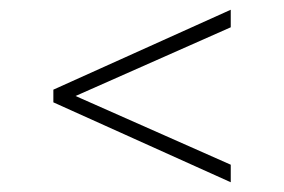

<svg xmlns="http://www.w3.org/2000/svg" viewBox="-20 -577 582 394"><path d="M453.5 -203 89.5 -367V-393L453.5 -557V-521L121.5 -374V-386L453.5 -239Z"/></svg>

Font: Encode Sans SC SemiExpanded Thin
Style: Regular
Weight: 250
Width: 6
Designer: Multiple Designers
Foundry: Impallari Type
Version: Version 3.002